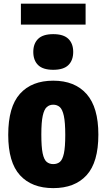

<svg xmlns="http://www.w3.org/2000/svg" viewBox="-20 -984 564 1015"><path d="M261.5 10.5Q148 10.5 85.8 -57.5Q23.5 -125.5 23.5 -271Q23.5 -419.5 85.8 -488.5Q148 -557.5 261.5 -557.5Q375.5 -557.5 437.8 -487Q500 -416.5 500 -272.5Q500 -126 437.8 -57.8Q375.5 10.5 261.5 10.5ZM261.5 -116.5Q282.5 -116.5 296.5 -128Q310.5 -139.5 317.8 -172.8Q325 -206 325 -270.5Q325 -337 317.5 -371.5Q310 -406 295.8 -418.2Q281.5 -430.5 261.5 -430.5Q241.5 -430.5 227.5 -418.2Q213.5 -406 206 -372.2Q198.5 -338.5 198.5 -273Q198.5 -207 205.5 -173.5Q212.5 -140 226.8 -128.2Q241 -116.5 261.5 -116.5ZM261.5 -615Q207 -615 181.5 -640Q156 -665 156 -709.5Q156 -753.5 181.5 -778.5Q207 -803.5 261.5 -803.5Q316 -803.5 341.5 -778.5Q367 -753.5 367 -709.5Q367 -665 341.5 -640Q316 -615 261.5 -615ZM90.5 -854V-964.5H432.5V-854Z"/></svg>

Font: Encode Sans Cnd XBd
Style: Regular
Weight: 800
Width: 3
Designer: Multiple Designers
Foundry: Impallari Type
Version: Version 3.002; ttfautohint (v1.8.3) -l 8 -r 50 -G 200 -x 14 